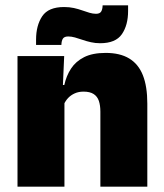

<svg xmlns="http://www.w3.org/2000/svg" viewBox="-20 -704 618 724"><path d="M358.5 0V-283Q358.5 -306.5 352.8 -323.5Q347 -340.5 333 -349.5Q319 -358.5 295 -358.5Q276.5 -358.5 262 -352Q247.5 -345.5 237.2 -334.8Q227 -324 221 -310.5L194 -383.5H222.5Q230 -418 247.8 -445.2Q265.5 -472.5 297.2 -488.5Q329 -504.5 378.5 -504.5Q432.5 -504.5 467.2 -483.5Q502 -462.5 518.8 -420.2Q535.5 -378 535.5 -313.5V0ZM46 0V-492.5H222L216.5 -366L223 -348V0ZM357.5 -541Q339.5 -541 322.8 -544.8Q306 -548.5 291 -553.8Q276 -559 262.5 -562.8Q249 -566.5 237.5 -566.5Q223 -566.5 217.5 -558.8Q212 -551 211.5 -535V-534.5H116V-554.5Q116 -608 139.2 -642.8Q162.5 -677.5 221.5 -677.5Q241.5 -677.5 258.5 -673.8Q275.5 -670 290 -664.8Q304.5 -659.5 317.5 -655.8Q330.5 -652 342 -652Q356 -652 361.2 -660Q366.5 -668 367 -683.5V-684H463V-662.5Q463 -609 439.5 -575Q416 -541 357.5 -541Z"/></svg>

Font: Anek Latin ExtraBold
Style: Regular
Weight: 800
Designer: Yesha Goshar
Foundry: Ek Type
Version: Version 1.003